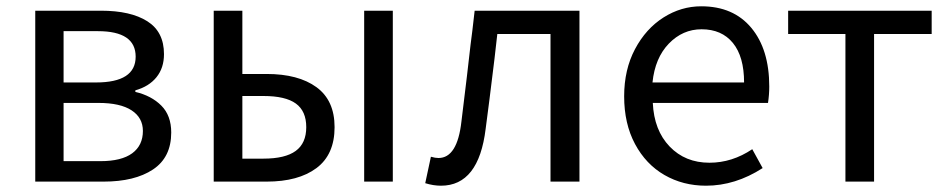

<svg xmlns="http://www.w3.org/2000/svg" viewBox="-20 -577 3008 610"><path d="M301 -543Q395 -543 448 -509.5Q501 -476 501 -405Q501 -361 477 -331.5Q453 -302 410 -290V-285Q461 -273 492.5 -241.5Q524 -210 524 -156Q524 -77 466 -38.5Q408 0 309 0H92V-543ZM411 -397Q411 -478 291 -478H182V-315H285Q411 -315 411 -397ZM434 -161Q434 -203 398 -226.5Q362 -250 293 -250H182V-65H299Q366 -65 400 -90Q434 -115 434 -161Z M750 -543V-342H827Q928 -342 985.5 -300Q1043 -258 1043 -173Q1043 -86 985.5 -43Q928 0 827 0H659V-543ZM1137 -543H1228V0H1137ZM953 -173Q953 -224 920 -248Q887 -272 817 -272H750V-73H817Q886 -73 919.5 -97.5Q953 -122 953 -173Z M1331 5 1349 -79Q1363 -75 1373 -75Q1433 -75 1446 -191Q1466 -353 1475 -435Q1480 -471 1488 -543H1821V0H1729V-469H1560L1551 -390Q1533 -242 1523 -168Q1501 13 1381 13Q1357 13 1331 5Z M1963 -271Q1963 -356 1997.5 -421Q2032 -486 2088 -521.5Q2144 -557 2208 -557Q2310 -557 2367 -488.5Q2424 -420 2424 -302Q2424 -276 2420 -250H2054Q2058 -163 2107.5 -111.5Q2157 -60 2234 -60Q2306 -60 2370 -103L2403 -43Q2316 13 2223 13Q2150 13 2091 -21Q2032 -55 1997.5 -119.5Q1963 -184 1963 -271ZM2209 -484Q2149 -484 2105 -438.5Q2061 -393 2053 -315H2344Q2344 -397 2308.5 -440.5Q2273 -484 2209 -484Z M2666 -469H2484V-543H2940V-469H2757V0H2666Z"/></svg>

Font: Noto Sans SC
Style: Regular
Weight: 400
Designer: Ryoko NISHIZUKA ____ (kana & ideographs); Paul D. Hunt (Latin, Greek & Cyrillic); Wenlong ZHANG ___ (bopomofo); Sandoll 
Foundry: Adobe Systems Incorporated
Version: Version 1.004